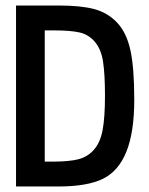

<svg xmlns="http://www.w3.org/2000/svg" viewBox="-20 -675 540 695"><path d="M38 0V-655H194Q273 -655 321.5 -642Q370 -629 404 -593Q438 -557 452 -493.5Q466 -430 466 -313.5Q466 -197 437.5 -126Q409 -55 352 -27.5Q295 0 192 0ZM174 -565H142V-90H172Q230 -90 263.5 -98.5Q297 -107 320 -133Q343 -159 351.5 -204.5Q360 -250 360 -328.5Q360 -407 353 -452Q346 -497 323.5 -523.5Q301 -550 268 -557.5Q235 -565 174 -565Z"/></svg>

Font: Lekton
Style: Bold
Weight: 700
Designer: Paolo Mazzetti, Luciano Perondi, Raffaele Flato, Elena Papassissa, Emilio Macchia, Michela Povoleri, Tobias Seemiller, R
Version: Version 34.000